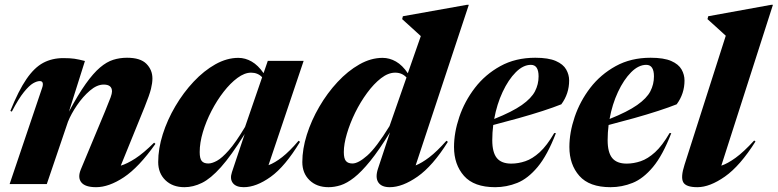

<svg xmlns="http://www.w3.org/2000/svg" viewBox="-20 -765 3232 798"><path d="M29 -301 23 -304Q57 -388.5 89.8 -436.2Q122.5 -484 159.5 -503.8Q196.5 -523.5 243 -523.5Q271.5 -523.5 289.8 -520.8Q308 -518 333 -511.5L266.5 -301Q305 -372.5 336.5 -416.8Q368 -461 395.8 -484.5Q423.5 -508 450.8 -516.5Q478 -525 508 -525Q563.5 -525 588.5 -499.8Q613.5 -474.5 613.5 -439Q613.5 -420 607.5 -395.5Q601.5 -371 581 -320L482 -76.5Q508.5 -84.5 542.2 -106.2Q576 -128 620.5 -172L626 -167Q557 -69.5 494.8 -28.2Q432.5 13 379.5 13Q334 13 318 -7Q302 -27 316 -61L416.5 -302Q434 -344.5 439.8 -360.5Q445.5 -376.5 445.5 -385Q445.5 -413.5 411 -413.5Q383 -413.5 353.8 -388.5Q324.5 -363.5 300 -327.5Q275.5 -291.5 262.5 -259L174.5 0H20L155 -399.5Q159.5 -412 157.5 -420Q155.5 -428 145.5 -428Q133.5 -428 117.5 -418.8Q101.5 -409.5 79.5 -382.5Q57.5 -355.5 29 -301Z M944 -49.5 997 -208Q941 -118 898.2 -70.2Q855.5 -22.5 819.2 -4.8Q783 13 746.5 13Q697.5 13 667.5 -16Q637.5 -45 637.5 -91.5Q637.5 -147 656.5 -207Q675.5 -267 708.8 -323.5Q742 -380 784.8 -425.5Q827.5 -471 875.2 -497.8Q923 -524.5 970.5 -524.5Q999.5 -524.5 1026 -509.2Q1052.5 -494 1075.5 -461L1093 -512H1242L1096 -78.5Q1122 -88 1152.8 -112Q1183.5 -136 1221 -180L1227 -175.5Q1165 -73 1105 -30Q1045 13 993 13Q961 13 947.8 -4.2Q934.5 -21.5 944 -49.5ZM810 -133Q810 -106 818.5 -95.8Q827 -85.5 846 -85.5Q861 -85.5 881.8 -96.8Q902.5 -108 931.2 -140.5Q960 -173 998.5 -237.5L1069.5 -444Q1051.5 -463 1023.5 -463Q996.5 -463 967 -441.2Q937.5 -419.5 909.5 -383.5Q881.5 -347.5 859 -304Q836.5 -260.5 823.2 -216Q810 -171.5 810 -133Z M1841.5 -175.5Q1778.5 -75 1715.5 -31Q1652.5 13 1600 13Q1565.5 13 1552.2 -7.2Q1539 -27.5 1551 -64L1601 -215Q1555.5 -141 1518.8 -95.8Q1482 -50.5 1452 -27Q1422 -3.5 1396 4.8Q1370 13 1345.5 13Q1296.5 13 1266.5 -16Q1236.5 -45 1236.5 -91.5Q1236.5 -145.5 1255.2 -205Q1274 -264.5 1307 -321.2Q1340 -378 1382.8 -424Q1425.5 -470 1473.5 -497.2Q1521.5 -524.5 1570 -524.5Q1599 -524.5 1625.8 -509.2Q1652.5 -494 1675 -460.5L1729 -615Q1715.5 -627.5 1694.2 -646.8Q1673 -666 1651.5 -685.5L1654.5 -697.5L1920.5 -745H1928.5L1707.5 -77.5Q1733 -87.5 1764.2 -111.2Q1795.5 -135 1835.5 -180ZM1409 -133Q1409 -106 1417.8 -95.8Q1426.5 -85.5 1445 -85.5Q1469 -85.5 1506.5 -118.5Q1544 -151.5 1599 -241L1669.5 -443Q1651 -463 1622.5 -463Q1593.5 -463 1563.5 -439.8Q1533.5 -416.5 1505.8 -378.8Q1478 -341 1456.2 -296.8Q1434.5 -252.5 1421.8 -209.2Q1409 -166 1409 -133Z M2290.5 -211.5Q2255 -119.5 2214.5 -71Q2174 -22.5 2129.8 -4.8Q2085.5 13 2038 13Q1950 13 1908.5 -34Q1867 -81 1867 -154Q1867 -214 1889 -279Q1911 -344 1953.8 -399.8Q1996.5 -455.5 2059.5 -490.2Q2122.5 -525 2204.5 -525Q2259.5 -525 2290.2 -511.5Q2321 -498 2333.2 -476.2Q2345.5 -454.5 2345.5 -430.5Q2345.5 -375.5 2313 -331.5Q2282 -319 2235.8 -304Q2189.5 -289 2136 -274Q2082.5 -259 2030 -245.5Q2026 -213.5 2026 -182.5Q2026 -131.5 2045 -108.2Q2064 -85 2105 -85Q2134 -85 2163.5 -95Q2193 -105 2223 -132.2Q2253 -159.5 2283.5 -212ZM2186.5 -495.5Q2154.5 -495.5 2123.8 -464.8Q2093 -434 2069 -382.8Q2045 -331.5 2034 -270.5Q2109 -300.5 2148.8 -328.5Q2188.5 -356.5 2203.5 -385.5Q2218.5 -414.5 2218.5 -447.5Q2218.5 -495.5 2186.5 -495.5Z M2770 -211.5Q2734.5 -119.5 2694 -71Q2653.5 -22.5 2609.2 -4.8Q2565 13 2517.5 13Q2429.5 13 2388 -34Q2346.5 -81 2346.5 -154Q2346.5 -214 2368.5 -279Q2390.5 -344 2433.2 -399.8Q2476 -455.5 2539 -490.2Q2602 -525 2684 -525Q2739 -525 2769.8 -511.5Q2800.5 -498 2812.8 -476.2Q2825 -454.5 2825 -430.5Q2825 -375.5 2792.5 -331.5Q2761.5 -319 2715.2 -304Q2669 -289 2615.5 -274Q2562 -259 2509.5 -245.5Q2505.5 -213.5 2505.5 -182.5Q2505.5 -131.5 2524.5 -108.2Q2543.5 -85 2584.5 -85Q2613.5 -85 2643 -95Q2672.5 -105 2702.5 -132.2Q2732.5 -159.5 2763 -212ZM2666 -495.5Q2634 -495.5 2603.2 -464.8Q2572.5 -434 2548.5 -382.8Q2524.5 -331.5 2513.5 -270.5Q2588.5 -300.5 2628.2 -328.5Q2668 -356.5 2683 -385.5Q2698 -414.5 2698 -447.5Q2698 -495.5 2666 -495.5Z M2996.5 -616.5Q2983 -629 2962.5 -647.5Q2942 -666 2920.5 -685.5L2923.5 -697.5L3185 -745H3192.5L2978 -76.5Q3004 -85 3037.2 -109Q3070.5 -133 3114.5 -181L3120 -177Q3056 -75.5 2993 -31.2Q2930 13 2878.5 13Q2830.5 13 2819.5 -8Q2808.5 -29 2825 -80Z"/></svg>

Font: Newsreader 72pt
Style: Bold Italic
Weight: 700
Italic angle: -17°
Designer: Hugues Gentile
Foundry: Production Type
Version: Version 1.003; ttfautohint (v1.8.3)